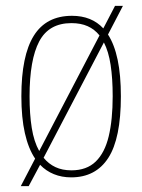

<svg xmlns="http://www.w3.org/2000/svg" viewBox="-20 -596 486 656"><path d="M100 -54Q77 -88 65 -141Q53 -194 53 -267Q53 -406 95.5 -474Q138 -542 226 -542Q293 -542 333 -499L373 -576H400L349 -478Q371 -444 382 -391.5Q393 -339 393 -267Q393 -123 350 -56.5Q307 10 223 10Q191 10 164 -1Q137 -12 117 -33L78 40H51ZM224 -14Q276 -14 307 -44Q338 -74 351.5 -130.5Q365 -187 365 -267Q365 -328 358 -374Q351 -420 335 -451L129 -57Q146 -36 169.5 -25Q193 -14 224 -14ZM320 -475Q303 -496 279.5 -506.5Q256 -517 224 -517Q147 -517 114 -454.5Q81 -392 81 -267Q81 -206 88.5 -159Q96 -112 114 -80Z"/></svg>

Font: Noto Serif Khmer Condensed Thin
Style: Regular
Weight: 250
Width: 3
Designer: Danh Hong and the Monotype Design Team
Foundry: Monotype Imaging Inc.
Version: Version 2.004